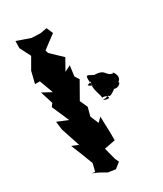

<svg xmlns="http://www.w3.org/2000/svg" viewBox="-201 -855 813 957"><g transform="rotate(-30 206.0 -377.0)"><path d="M203 0 193 -22 175 -91 238 -103V-145L235 -241L212 -218L192 -266L205 -315L185 -359L239 -454L223 -479L231 -539L196 -521L232 -585L168 -646L163 -663L239 -720L223 -757L185 -750L134 -752L57 -779L56 -738L88 -676L51 -612L34 -544H62L91 -465L39 -493L62 -420L49 -403L92 -304L31 -329L37 -281L73 -172L36 -187C53 -145 70 -103 86 -60L75 -15L56 -18L90 -3L129 19L171 25ZM323 -311C328 -290 399 -357 360 -328C391 -313 413 -352 396 -343C435 -366 391 -414 398 -396C357 -402 379 -435 313 -436C280 -451 268 -473 278 -393C250 -414 253 -404 283 -417C260 -388 296 -329 289 -318C324 -322 337 -283 288 -306Z"/></g></svg>

Font: Asimov Aggro
Style: Medium
Weight: 500
Designer: Google
Version: Version 2.000980; 2014